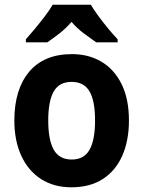

<svg xmlns="http://www.w3.org/2000/svg" viewBox="-20 -786 609 816"><path d="M528 -274Q528 -189 500 -125Q472 -61 417.5 -25.5Q363 10 283 10Q209 10 154.5 -25Q100 -60 70.5 -124Q41 -188 41 -274Q41 -406 104 -481Q167 -556 286 -556Q357 -556 411.5 -523.5Q466 -491 497 -428Q528 -365 528 -274ZM185 -274Q185 -191 208.5 -149.5Q232 -108 285 -108Q337 -108 360.5 -149.5Q384 -191 384 -274Q384 -357 360.5 -397.5Q337 -438 284 -438Q232 -438 208.5 -397.5Q185 -357 185 -274ZM366 -766Q379 -744 398.5 -717.5Q418 -691 439.5 -665Q461 -639 480 -619V-606H389Q366 -622 337 -643.5Q308 -665 284 -693Q260 -665 231.5 -643Q203 -621 181 -606H90V-619Q107 -638 129 -664.5Q151 -691 171.5 -718Q192 -745 204 -766Z"/></svg>

Font: Noto Sans Sinhala SemiCondensed
Style: Bold
Weight: 700
Width: 4
Designer: Jelle Bosma - Monotype Design Team
Foundry: Monotype Imaging Inc.
Version: Version 2.006; ttfautohint (v1.8.4.7-5d5b)